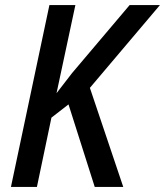

<svg xmlns="http://www.w3.org/2000/svg" viewBox="-20 -734 648 754"><path d="M23 0 174 -714H276L202 -368L263 -447L489 -714H608L333 -389L464 0H352L249 -324L182 -272L125 0Z"/></svg>

Font: Noto Sans SemiCondensed Medium
Style: Italic
Weight: 500
Width: 4
Italic angle: -12°
Designer: Monotype Design Team
Foundry: Monotype Imaging Inc.
Version: Version 2.013; ttfautohint (v1.8.4.7-5d5b)